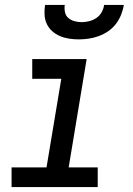

<svg xmlns="http://www.w3.org/2000/svg" viewBox="-20 -760 540 780"><path d="M27 0V-80H169L229 -440H111V-520H332L259 -80H377V0ZM300 -600Q280 -600 260.5 -603Q241 -606 223.5 -613.5Q206 -621 192 -633.5Q178 -646 170 -663Q162 -680 161 -700Q160 -720 163 -740H243Q241 -725 244 -710.5Q247 -696 257.5 -687Q268 -678 282.5 -674Q297 -670 312 -670Q327 -670 342.5 -674Q358 -678 371.5 -687Q385 -696 393 -710.5Q401 -725 403 -740H483Q480 -720 472 -700Q464 -680 451 -663Q438 -646 420 -633.5Q402 -621 381.5 -613.5Q361 -606 340.5 -603Q320 -600 300 -600Z"/></svg>

Font: Iosevka SS18 Medium
Style: Italic
Weight: 500
Italic angle: -9°
Monospace: yes
Designer: Belleve Invis
Foundry: Belleve Invis
Version: Version 25.1.1; ttfautohint (v1.8.4)